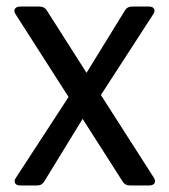

<svg xmlns="http://www.w3.org/2000/svg" viewBox="-20 -568 519 588"><path d="M28 -524 190 -271 29 -24C20 -11 26 0 42 0H92C103 0 110 -3 116 -13L233 -204L355 -13C361 -3 369 0 379 0H437C453 0 460 -11 451 -24L289 -277L449 -524C458 -537 452 -548 436 -548H386C375 -548 368 -545 362 -535L245 -345L124 -535C118 -545 110 -548 100 -548H42C26 -548 19 -537 28 -524Z"/></svg>

Font: Arvore Sans
Style: Regular
Weight: 400
Designer: Jonny Pinhorn (Latin) Dan Schunck (customization for Arvore)
Version: Version 1.000;Glyphs 3.3 (3305)